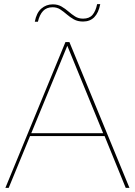

<svg xmlns="http://www.w3.org/2000/svg" viewBox="-20 -907 651 927"><path d="M587 0 485 -250H125L22 0H6L296 -704H315L605 0ZM131 -264H478L305 -686ZM464 -887Q448 -803 381 -803Q355 -803 336.5 -813.5Q318 -824 302.5 -837.5Q287 -851 271 -861.5Q255 -872 234 -872Q205 -872 188 -854Q171 -836 163 -802H148Q156 -845 179.5 -865.5Q203 -886 235 -886Q259 -886 277 -875.5Q295 -865 310.5 -851.5Q326 -838 342.5 -827.5Q359 -817 381 -817Q411 -817 426.5 -835Q442 -853 449 -887Z"/></svg>

Font: Prodigy Sans Thin
Style: Regular
Weight: 100
Designer: Wei Huang
Foundry: Wei Huang
Version: Version 1.003; ttfautohint (v1.8.3)